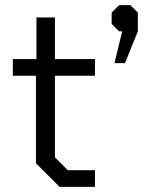

<svg xmlns="http://www.w3.org/2000/svg" viewBox="-20 -728 574 748"><path d="M120 -92V-433H30V-498H122V-660H194V-498H350V-433H194V-115L244 -65H350V0H212ZM456 -606H444L415 -635V-679L444 -708H488L517 -679V-606L467 -482H426Z"/></svg>

Font: Chakra Petch
Style: Regular
Weight: 400
Designer: Katatrad Aksorn Co.,Ltd.
Foundry: Cadson Demak Co.,Ltd.
Version: Version 1.000; ttfautohint (v1.6)